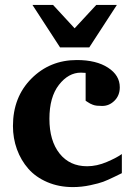

<svg xmlns="http://www.w3.org/2000/svg" viewBox="-20 -742 541 774"><path d="M471.2 -43.9Q470.2 -43.5 441.7 -29.5Q413.1 -15.6 396.2 -9.3Q379.4 -2.9 344.2 4.6Q309.1 12.2 273.9 12.2Q217.3 12.2 170.7 -7.8Q124 -27.8 94.2 -61.8Q64.5 -95.7 48.3 -140.1Q32.2 -184.6 32.2 -233.9Q32.2 -350.6 106.7 -425.3Q181.2 -500 290 -500Q368.2 -500 415.5 -469.2Q462.9 -438.5 462.9 -390.1Q462.9 -357.4 441.7 -336.2Q420.4 -314.9 392.1 -314.9Q379.9 -314.9 370.6 -315.9Q361.3 -316.9 354 -319.8Q346.7 -322.8 343.3 -324.5Q339.8 -326.2 333.3 -330.6Q326.7 -335 325.2 -335.9V-448.2Q321.3 -448.2 315.4 -448.7Q309.6 -449.2 306.2 -449.2Q255.9 -449.2 217.5 -399.9Q179.2 -350.6 179.2 -263.2Q179.2 -174.8 220 -123.3Q260.7 -71.8 331.1 -71.8Q370.6 -71.8 411.4 -89.4Q452.1 -106.9 471.2 -121.1ZM451.2 -722.2 339.8 -550.8H222.2L110.8 -722.2H193.8L280.8 -627.9L368.2 -722.2Z"/></svg>

Font: Veleka
Style: Bold
Weight: 700
Designer: Stefan Peev, Context Ltd, 2016; SIL International, 1997-2014.
Foundry: Stefan Peev, Context Ltd, 2016
Version: Version 1.000